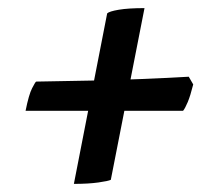

<svg xmlns="http://www.w3.org/2000/svg" viewBox="-20 -510 528 473"><path d="M162 -57 244 -477Q249 -482 272.5 -486Q296 -490 336 -490L253 -67Q247 -64 222.5 -60.5Q198 -57 162 -57ZM43 -237Q51 -277 59 -292.5Q67 -308 69 -309Q137 -310 204.5 -311.5Q272 -313 333.5 -315.5Q395 -318 445 -321L456 -302Q449 -274 442.5 -258.5Q436 -243 431 -237Z"/></svg>

Font: Texturina Medium 12pt Black
Style: Italic
Weight: 900
Italic angle: -11°
Version: Version 1.002